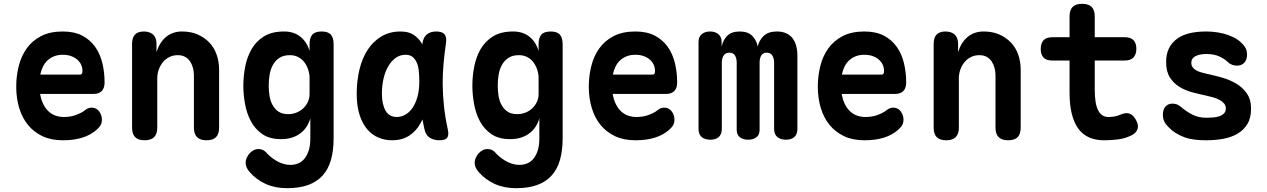

<svg xmlns="http://www.w3.org/2000/svg" viewBox="-20 -725 6640 1006"><path d="M460 -161Q485 -161 499.5 -141.5Q514 -122 514 -97Q514 -83 508 -71Q502 -59 485 -44Q470 -31 452 -21Q434 -11 412 -4Q390 3 364.5 6.5Q339 10 309 10Q248 10 202.5 -11.5Q157 -33 126.5 -70.5Q96 -108 80.5 -159.5Q65 -211 65 -271Q65 -326 78 -378.5Q91 -431 120 -471.5Q149 -512 195.5 -536Q242 -560 309 -560Q370 -560 411.5 -538Q453 -516 479 -479Q505 -442 516.5 -393.5Q528 -345 528 -293Q528 -264 513.5 -248.5Q499 -233 471 -233H190Q196 -200 208 -177Q220 -154 236.5 -139.5Q253 -125 273 -118.5Q293 -112 315 -112Q351 -112 380.5 -123.5Q410 -135 423 -146Q433 -154 441.5 -157.5Q450 -161 460 -161ZM191 -334H399Q405 -334 408.5 -338Q412 -342 412 -354Q412 -370 405.5 -385Q399 -400 385.5 -412Q372 -424 353 -431Q334 -438 309 -438Q284 -438 264.5 -430.5Q245 -423 230 -409.5Q215 -396 205.5 -377Q196 -358 191 -334Z M804 -315V-56Q804 -23 787.5 -6.5Q771 10 738 10Q704 10 688 -6.5Q672 -23 672 -56V-495Q672 -528 687.5 -544Q703 -560 734 -560Q764 -560 782 -544Q800 -528 800 -495V-452Q816 -503 850 -531.5Q884 -560 934 -560Q980 -560 1015.5 -544.5Q1051 -529 1076.5 -502.5Q1102 -476 1115 -439Q1128 -402 1128 -359V-56Q1128 -23 1112 -6.5Q1096 10 1062 10Q1029 10 1012.5 -6.5Q996 -23 996 -56V-331Q996 -350 991 -369Q986 -388 976 -403Q966 -418 950 -427Q934 -436 911 -436Q887 -436 867 -426Q847 -416 833 -398.5Q819 -381 811.5 -359.5Q804 -338 804 -315Z M1606 -105Q1599 -80 1585.5 -60Q1572 -40 1552.5 -25.5Q1533 -11 1508 -3.5Q1483 4 1453 4Q1393 4 1355 -22Q1317 -48 1295 -89Q1273 -130 1264 -179.5Q1255 -229 1255 -276Q1255 -325 1264.5 -375Q1274 -425 1297.5 -466.5Q1321 -508 1362.5 -534Q1404 -560 1469 -560Q1519 -560 1553.5 -533Q1588 -506 1602 -458V-494Q1602 -527 1616.5 -543.5Q1631 -560 1665 -560Q1699 -560 1713.5 -543.5Q1728 -527 1728 -494V0Q1728 64 1714 113Q1700 162 1670 195Q1640 228 1594 244.5Q1548 261 1484 261Q1421 261 1371.5 238.5Q1322 216 1286 174Q1277 163 1272 151.5Q1267 140 1267 127Q1267 115 1272.5 102.5Q1278 90 1287 79.5Q1296 69 1308 62.5Q1320 56 1335 56Q1345 56 1354.5 59.5Q1364 63 1372 71Q1383 84 1397.5 96Q1412 108 1428 117.5Q1444 127 1463 133Q1482 139 1502 139Q1523 139 1542.5 131Q1562 123 1576 105.5Q1590 88 1598 62Q1606 36 1606 0ZM1490 -127Q1514 -127 1534.5 -135.5Q1555 -144 1570 -158.5Q1585 -173 1593.5 -192Q1602 -211 1602 -232V-315Q1602 -338 1595 -359.5Q1588 -381 1575 -398.5Q1562 -416 1542.5 -426Q1523 -436 1499 -436Q1465 -436 1443.5 -421.5Q1422 -407 1409.5 -384Q1397 -361 1392.5 -333Q1388 -305 1388 -277Q1388 -250 1392 -223.5Q1396 -197 1408 -175Q1420 -153 1439.5 -140Q1459 -127 1490 -127Z M2034 10Q1998 10 1964.5 -3.5Q1931 -17 1905.5 -46Q1880 -75 1864.5 -121.5Q1849 -168 1849 -234Q1849 -301 1863.5 -361Q1878 -421 1907 -465Q1936 -509 1979 -534.5Q2022 -560 2079 -560Q2126 -560 2155 -537Q2178 -519 2193 -493Q2194 -497 2194 -501Q2199 -531 2217.5 -545.5Q2236 -560 2266 -560Q2297 -560 2309 -545.5Q2321 -531 2317 -501Q2309 -446 2304 -392Q2299 -338 2299.5 -283.5Q2300 -229 2306 -171Q2312 -113 2326 -48Q2333 -18 2323.5 -4Q2314 10 2283 10Q2252 10 2231 -4Q2210 -18 2204 -48Q2198 -74 2194 -99Q2189 -89 2183 -79Q2160 -37 2123 -13.5Q2086 10 2034 10ZM2059 -112Q2081 -112 2102.5 -123.5Q2124 -135 2140.5 -158.5Q2157 -182 2167 -217Q2177 -252 2177 -299Q2177 -326 2174.5 -351.5Q2172 -377 2164 -396Q2156 -415 2142 -426.5Q2128 -438 2105 -438Q2076 -438 2053.5 -422Q2031 -406 2014.5 -378Q1998 -350 1989.5 -313Q1981 -276 1981 -234Q1981 -179 2000 -145.5Q2019 -112 2059 -112Z M2806 -105Q2799 -80 2785.5 -60Q2772 -40 2752.5 -25.5Q2733 -11 2708 -3.5Q2683 4 2653 4Q2593 4 2555 -22Q2517 -48 2495 -89Q2473 -130 2464 -179.5Q2455 -229 2455 -276Q2455 -325 2464.5 -375Q2474 -425 2497.5 -466.5Q2521 -508 2562.5 -534Q2604 -560 2669 -560Q2719 -560 2753.5 -533Q2788 -506 2802 -458V-494Q2802 -527 2816.5 -543.5Q2831 -560 2865 -560Q2899 -560 2913.5 -543.5Q2928 -527 2928 -494V0Q2928 64 2914 113Q2900 162 2870 195Q2840 228 2794 244.5Q2748 261 2684 261Q2621 261 2571.5 238.5Q2522 216 2486 174Q2477 163 2472 151.5Q2467 140 2467 127Q2467 115 2472.5 102.5Q2478 90 2487 79.5Q2496 69 2508 62.5Q2520 56 2535 56Q2545 56 2554.5 59.5Q2564 63 2572 71Q2583 84 2597.5 96Q2612 108 2628 117.5Q2644 127 2663 133Q2682 139 2702 139Q2723 139 2742.5 131Q2762 123 2776 105.5Q2790 88 2798 62Q2806 36 2806 0ZM2690 -127Q2714 -127 2734.5 -135.5Q2755 -144 2770 -158.5Q2785 -173 2793.5 -192Q2802 -211 2802 -232V-315Q2802 -338 2795 -359.5Q2788 -381 2775 -398.5Q2762 -416 2742.5 -426Q2723 -436 2699 -436Q2665 -436 2643.5 -421.5Q2622 -407 2609.5 -384Q2597 -361 2592.5 -333Q2588 -305 2588 -277Q2588 -250 2592 -223.5Q2596 -197 2608 -175Q2620 -153 2639.5 -140Q2659 -127 2690 -127Z M3460 -161Q3485 -161 3499.5 -141.5Q3514 -122 3514 -97Q3514 -83 3508 -71Q3502 -59 3485 -44Q3470 -31 3452 -21Q3434 -11 3412 -4Q3390 3 3364.5 6.5Q3339 10 3309 10Q3248 10 3202.5 -11.5Q3157 -33 3126.5 -70.5Q3096 -108 3080.5 -159.5Q3065 -211 3065 -271Q3065 -326 3078 -378.5Q3091 -431 3120 -471.5Q3149 -512 3195.5 -536Q3242 -560 3309 -560Q3370 -560 3411.5 -538Q3453 -516 3479 -479Q3505 -442 3516.5 -393.5Q3528 -345 3528 -293Q3528 -264 3513.5 -248.5Q3499 -233 3471 -233H3190Q3196 -200 3208 -177Q3220 -154 3236.5 -139.5Q3253 -125 3273 -118.5Q3293 -112 3315 -112Q3351 -112 3380.5 -123.5Q3410 -135 3423 -146Q3433 -154 3441.5 -157.5Q3450 -161 3460 -161ZM3191 -334H3399Q3405 -334 3408.5 -338Q3412 -342 3412 -354Q3412 -370 3405.5 -385Q3399 -400 3385.5 -412Q3372 -424 3353 -431Q3334 -438 3309 -438Q3284 -438 3264.5 -430.5Q3245 -423 3230 -409.5Q3215 -396 3205.5 -377Q3196 -358 3191 -334Z M3702 7Q3673 7 3656.5 -7Q3640 -21 3640 -50V-505Q3640 -533 3657.5 -546.5Q3675 -560 3700 -560Q3728 -560 3744.5 -545.5Q3761 -531 3761 -505V-481Q3770 -518 3792 -539Q3814 -560 3856 -560Q3900 -560 3922.5 -536Q3945 -512 3950 -481Q3957 -513 3981 -536.5Q4005 -560 4051 -560Q4078 -560 4098.5 -551Q4119 -542 4132 -525.5Q4145 -509 4151.5 -485.5Q4158 -462 4158 -433V-50Q4158 -21 4142 -7Q4126 7 4098 7Q4070 7 4053 -7Q4036 -21 4036 -51V-398Q4036 -418 4027 -433.5Q4018 -449 3997 -449Q3977 -449 3968.5 -434Q3960 -419 3960 -398V-45Q3960 -18 3943 -5.5Q3926 7 3900 7Q3874 7 3857 -5.5Q3840 -18 3840 -45V-398Q3840 -418 3831.5 -433.5Q3823 -449 3801 -449Q3781 -449 3771.5 -434Q3762 -419 3762 -398V-51Q3762 -21 3746 -7Q3730 7 3702 7Z M4660 -161Q4685 -161 4699.5 -141.5Q4714 -122 4714 -97Q4714 -83 4708 -71Q4702 -59 4685 -44Q4670 -31 4652 -21Q4634 -11 4612 -4Q4590 3 4564.5 6.5Q4539 10 4509 10Q4448 10 4402.5 -11.5Q4357 -33 4326.5 -70.5Q4296 -108 4280.5 -159.5Q4265 -211 4265 -271Q4265 -326 4278 -378.5Q4291 -431 4320 -471.5Q4349 -512 4395.5 -536Q4442 -560 4509 -560Q4570 -560 4611.5 -538Q4653 -516 4679 -479Q4705 -442 4716.5 -393.5Q4728 -345 4728 -293Q4728 -264 4713.5 -248.5Q4699 -233 4671 -233H4390Q4396 -200 4408 -177Q4420 -154 4436.5 -139.5Q4453 -125 4473 -118.5Q4493 -112 4515 -112Q4551 -112 4580.5 -123.5Q4610 -135 4623 -146Q4633 -154 4641.5 -157.5Q4650 -161 4660 -161ZM4391 -334H4599Q4605 -334 4608.5 -338Q4612 -342 4612 -354Q4612 -370 4605.5 -385Q4599 -400 4585.5 -412Q4572 -424 4553 -431Q4534 -438 4509 -438Q4484 -438 4464.5 -430.5Q4445 -423 4430 -409.5Q4415 -396 4405.5 -377Q4396 -358 4391 -334Z M5004 -315V-56Q5004 -23 4987.5 -6.5Q4971 10 4938 10Q4904 10 4888 -6.5Q4872 -23 4872 -56V-495Q4872 -528 4887.5 -544Q4903 -560 4934 -560Q4964 -560 4982 -544Q5000 -528 5000 -495V-452Q5016 -503 5050 -531.5Q5084 -560 5134 -560Q5180 -560 5215.5 -544.5Q5251 -529 5276.5 -502.5Q5302 -476 5315 -439Q5328 -402 5328 -359V-56Q5328 -23 5312 -6.5Q5296 10 5262 10Q5229 10 5212.5 -6.5Q5196 -23 5196 -56V-331Q5196 -350 5191 -369Q5186 -388 5176 -403Q5166 -418 5150 -427Q5134 -436 5111 -436Q5087 -436 5067 -426Q5047 -416 5033 -398.5Q5019 -381 5011.5 -359.5Q5004 -338 5004 -315Z M5874 -530Q5904 -530 5919 -514.5Q5934 -499 5934 -469.5Q5934 -440 5919 -424Q5904 -408 5874 -408H5716V-256Q5716 -181 5734 -146.5Q5752 -112 5787 -112Q5803 -112 5818.5 -114.5Q5834 -117 5850 -124Q5879 -137 5898.5 -129.5Q5918 -122 5931 -98Q5947 -71 5940.5 -50Q5934 -29 5911 -17Q5877 0 5841 5Q5805 10 5765 10Q5721 10 5687.5 -4.5Q5654 -19 5631 -49.5Q5608 -80 5596 -127.5Q5584 -175 5584 -240V-408H5492Q5462 -408 5447.5 -423.5Q5433 -439 5433 -468Q5433 -499 5448 -514.5Q5463 -530 5494 -530H5584V-639Q5584 -672 5600 -688.5Q5616 -705 5650 -705Q5684 -705 5700 -688.5Q5716 -672 5716 -639V-530Z M6300 10Q6267 10 6238.5 6.5Q6210 3 6185.5 -6Q6161 -15 6139 -29Q6117 -43 6098 -64Q6085 -77 6079 -91.5Q6073 -106 6073 -125Q6073 -152 6087 -167Q6101 -182 6123 -182Q6133 -182 6143.5 -179Q6154 -176 6165 -167Q6195 -141 6227.5 -124.5Q6260 -108 6300 -108Q6318 -108 6336 -109.5Q6354 -111 6369 -116Q6384 -121 6393.5 -131Q6403 -141 6403 -157Q6403 -172 6393.5 -183Q6384 -194 6369 -202Q6354 -210 6336 -215Q6318 -220 6300 -224Q6262 -232 6225 -242Q6188 -252 6158 -271Q6128 -290 6109 -320.5Q6090 -351 6090 -400Q6090 -442 6105 -472Q6120 -502 6147.5 -522Q6175 -542 6213.5 -551Q6252 -560 6300 -560Q6362 -560 6415 -541.5Q6468 -523 6496 -488Q6504 -479 6509 -467.5Q6514 -456 6514 -439Q6514 -412 6499.5 -396.5Q6485 -381 6461 -381Q6449 -381 6436 -385.5Q6423 -390 6413 -400Q6397 -416 6369.5 -429Q6342 -442 6300 -442Q6282 -442 6268 -439Q6254 -436 6243.5 -430.5Q6233 -425 6227.5 -416.5Q6222 -408 6222 -396Q6222 -382 6229 -372.5Q6236 -363 6247.5 -356.5Q6259 -350 6273 -346Q6287 -342 6300 -339Q6338 -331 6379.5 -319.5Q6421 -308 6455.5 -288Q6490 -268 6512.5 -236Q6535 -204 6535 -155Q6535 -106 6515 -74Q6495 -42 6462.5 -23.5Q6430 -5 6388 2.5Q6346 10 6300 10Z"/></svg>

Font: Maple Mono NL
Style: Bold
Weight: 700
Monospace: yes
Designer: subframe7536
Version: Version 7.000